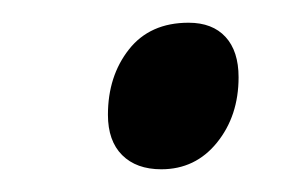

<svg xmlns="http://www.w3.org/2000/svg" viewBox="-20 -437 271 169"><path d="M75 -336Q75 -370 93.5 -393.5Q112 -417 146 -417Q167 -417 178.5 -404.5Q190 -392 190 -369Q190 -335 171 -311.5Q152 -288 122 -288Q100 -288 87.5 -300.5Q75 -313 75 -336Z"/></svg>

Font: Noto Sans UI Narrow
Style: Italic
Weight: 400
Width: 4
Italic angle: -12°
Designer: Monotype Design Team
Foundry: Monotype Imaging Inc.
Version: Version 1.001